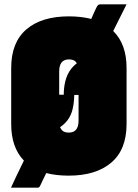

<svg xmlns="http://www.w3.org/2000/svg" viewBox="-20 -796 640 892"><path d="M300 -720Q357 -720 404 -708Q410 -722 415.5 -734.5Q421 -747 426 -757Q432 -770 436 -773Q440 -776 450 -776H568Q552 -744 536.5 -713Q521 -682 506 -652Q568 -591 568 -480V-220Q568 -101 497 -40.5Q426 20 299 20Q241 20 195 8Q187 23 180.5 37.5Q174 52 168 64Q164 73 161 74.5Q158 76 151 76H31Q42 52 59 16Q76 -20 91 -50Q32 -111 32 -220V-480Q32 -599 102.5 -659.5Q173 -720 300 -720ZM255 -464V-356H276Q277 -445 322 -489Q329 -496 337 -502Q334 -507 331 -510Q321 -520 300 -520Q255 -520 255 -464ZM269 -190Q279 -180 300 -180Q345 -180 345 -236V-355H325Q324 -310 314.5 -278.5Q305 -247 282 -224Q272 -214 259 -205Q263 -196 269 -190Z"/></svg>

Font: Recursive Mn Lnr St XBk
Style: Regular
Weight: 1000
Monospace: yes
Version: Version 1.079;hotconv 1.0.112;makeotfexe 2.5.65598; ttfautoh